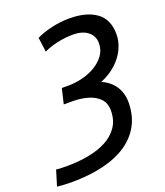

<svg xmlns="http://www.w3.org/2000/svg" viewBox="-235 -815 955 1109"><g transform="rotate(-20 242.0 -261.0)"><path d="M10 186Q-10 186 -35.5 184.5Q-61 183 -76 181L-47 86Q-34 88 -16 88.5Q2 89 21 89Q89 89 151.5 77.5Q214 66 262.5 40.5Q311 15 339 -26.5Q367 -68 367 -126Q367 -173 339.5 -200.5Q312 -228 269 -240Q226 -252 178 -252H123L145 -345H186Q229 -345 273 -356Q317 -367 353.5 -389Q390 -411 412.5 -442.5Q435 -474 435 -516Q435 -559 402 -586Q369 -613 307 -613Q274 -613 240.5 -607.5Q207 -602 178 -593Q149 -584 130 -574L118 -663Q156 -682 211 -695Q266 -708 323 -708Q427 -708 487.5 -664.5Q548 -621 548 -529Q548 -484 527 -439.5Q506 -395 466.5 -359Q427 -323 371 -300Q406 -285 430 -261Q454 -237 466.5 -205.5Q479 -174 479 -137Q479 -58 447 2Q415 62 355 103Q295 144 208 165Q121 186 10 186Z"/></g></svg>

Font: Ubuntu Sans Mono Medium
Style: Italic
Weight: 500
Italic angle: -13.5°
Monospace: yes
Designer: Dalton Maag Ltd
Foundry: Dalton Maag Ltd
Version: Version 1.006